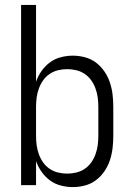

<svg xmlns="http://www.w3.org/2000/svg" viewBox="-20 -755 540 783"><path d="M277 8Q252 8 227.5 1.5Q203 -5 183.5 -19.5Q164 -34 149.5 -54.5Q135 -75 127 -98V0H66V-735H127V-422Q135 -445 149.5 -465.5Q164 -486 183.5 -500.5Q203 -515 227.5 -521.5Q252 -528 277 -528Q302 -528 326.5 -521.5Q351 -515 371 -500Q391 -485 405.5 -464Q420 -443 428 -419Q436 -395 439 -370Q442 -345 442 -320V-200Q442 -175 439 -150Q436 -125 428 -101Q420 -77 405.5 -56Q391 -35 371 -20Q351 -5 326.5 1.5Q302 8 277 8ZM254 -47Q273 -47 291.5 -51.5Q310 -56 325.5 -66.5Q341 -77 352 -92.5Q363 -108 369.5 -126Q376 -144 378.5 -162.5Q381 -181 381 -200V-320Q381 -339 378.5 -357.5Q376 -376 369.5 -394Q363 -412 352 -427.5Q341 -443 325.5 -453.5Q310 -464 291.5 -468.5Q273 -473 254 -473Q235 -473 216.5 -468.5Q198 -464 182.5 -453.5Q167 -443 156 -427.5Q145 -412 138.5 -394Q132 -376 129.5 -357.5Q127 -339 127 -320V-200Q127 -181 129.5 -162.5Q132 -144 138.5 -126Q145 -108 156 -92.5Q167 -77 182.5 -66.5Q198 -56 216.5 -51.5Q235 -47 254 -47Z"/></svg>

Font: Iosevka Fixed SS04 Light
Style: Regular
Weight: 300
Monospace: yes
Designer: Belleve Invis
Foundry: Belleve Invis
Version: Version 32.5.0